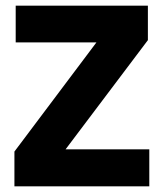

<svg xmlns="http://www.w3.org/2000/svg" viewBox="-20 -659 579 679"><path d="M508 -131V0H31V-123L321 -509H35.5V-639H503V-517L212 -131Z"/></svg>

Font: Anek Tamil Medium
Style: Bold
Weight: 700
Version: Version 1.003